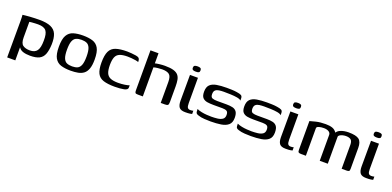

<svg xmlns="http://www.w3.org/2000/svg" viewBox="-2 -1258 4306 2108"><g transform="rotate(20 2150.5 -204.5)"><path d="M57 107 58 -318Q58 -344 57 -364Q56 -384 55 -390Q63 -391 85.5 -393.5Q108 -396 137 -398Q166 -400 196.5 -401Q227 -402 251 -402Q335 -402 383.5 -380.5Q432 -359 451 -313.5Q470 -268 468 -195Q465 -122 448 -78.5Q431 -35 392.5 -15.5Q354 4 286 4Q238 4 203.5 -7Q169 -18 152 -46V107ZM264 -50Q321 -50 346.5 -85Q372 -120 372 -202Q374 -284 348 -317Q322 -350 253 -350Q238 -350 218 -349Q198 -348 179.5 -346.5Q161 -345 152 -343V-161Q152 -93 182 -71.5Q212 -50 264 -50Z M760 6Q694 6 647 -8.5Q600 -23 575 -66.5Q550 -110 550 -199Q550 -288 575 -331.5Q600 -375 647 -389.5Q694 -404 760 -404Q825 -404 871.5 -389.5Q918 -375 943 -331.5Q968 -288 968 -199Q968 -132 953.5 -91.5Q939 -51 912 -30Q885 -9 846.5 -1.5Q808 6 760 6ZM760 -44Q796 -44 821 -55Q846 -66 859.5 -99.5Q873 -133 873 -199Q873 -265 859.5 -298.5Q846 -332 821 -343Q796 -354 760 -354Q723 -354 697.5 -343Q672 -332 658.5 -298.5Q645 -265 645 -199Q645 -133 658.5 -99.5Q672 -66 697.5 -55Q723 -44 760 -44Z M1274 6Q1193 6 1143 -10Q1093 -26 1071 -69.5Q1049 -113 1049 -195Q1049 -281 1071 -326.5Q1093 -372 1143 -388.5Q1193 -405 1274 -405Q1300 -405 1323.5 -402.5Q1347 -400 1378 -396Q1403 -392 1414.5 -381Q1426 -370 1426 -337Q1414 -342 1391 -346Q1368 -350 1342 -352Q1316 -354 1296 -354Q1239 -354 1205.5 -340Q1172 -326 1158.5 -292.5Q1145 -259 1145 -201Q1145 -143 1158.5 -109.5Q1172 -76 1205 -61.5Q1238 -47 1296 -47Q1336 -47 1372 -52.5Q1408 -58 1426 -65V-38Q1426 -12 1383 -3Q1340 6 1274 6Z M1546 0Q1522 0 1515.5 -7Q1509 -14 1509 -36V-504H1603V-386Q1620 -391 1654.5 -395Q1689 -399 1718 -399Q1781 -399 1818 -388Q1855 -377 1873.5 -355.5Q1892 -334 1898 -301.5Q1904 -269 1904 -226V-46Q1904 -16 1895.5 -8Q1887 0 1861 0H1812V-244Q1812 -311 1784.5 -331.5Q1757 -352 1702 -352Q1681 -352 1649.5 -348.5Q1618 -345 1603 -339V0Z M2057 -454Q2034 -454 2022.5 -460Q2011 -466 2011 -485Q2011 -503 2022 -509.5Q2033 -516 2057 -516Q2079 -516 2090 -509.5Q2101 -503 2101 -485Q2101 -466 2090.5 -460Q2080 -454 2057 -454ZM2099 4Q2046 4 2027 -21Q2008 -46 2008 -98L2009 -399H2102V-103Q2102 -65 2111.5 -51Q2121 -37 2144 -37Q2153 -37 2164 -38.5Q2175 -40 2178 -42V-4Q2172 -2 2154 1Q2136 4 2099 4Z M2395 4Q2366 4 2323.5 1.5Q2281 -1 2250 -12Q2231 -17 2223 -27Q2215 -37 2215 -76Q2240 -64 2271 -58Q2302 -52 2332.5 -50Q2363 -48 2385 -48Q2420 -48 2455.5 -52Q2491 -56 2514 -71.5Q2537 -87 2537 -122Q2537 -157 2519 -167Q2501 -177 2469 -177H2364Q2324 -177 2291 -182Q2258 -187 2237.5 -208Q2217 -229 2217 -279Q2217 -334 2244 -360.5Q2271 -387 2320.5 -395.5Q2370 -404 2437 -404Q2462 -404 2495.5 -403Q2529 -402 2558 -397Q2593 -392 2609 -383Q2625 -374 2625 -346V-323Q2613 -337 2579 -343Q2545 -349 2502 -350.5Q2459 -352 2423 -352Q2394 -352 2367.5 -348.5Q2341 -345 2325 -331Q2309 -317 2309 -285Q2309 -248 2331 -240Q2353 -232 2388 -232H2498Q2538 -232 2568 -225Q2598 -218 2615 -195Q2632 -172 2632 -123Q2632 -67 2601 -40Q2570 -13 2516.5 -4.5Q2463 4 2395 4Z M2865 4Q2836 4 2793.5 1.5Q2751 -1 2720 -12Q2701 -17 2693 -27Q2685 -37 2685 -76Q2710 -64 2741 -58Q2772 -52 2802.5 -50Q2833 -48 2855 -48Q2890 -48 2925.5 -52Q2961 -56 2984 -71.5Q3007 -87 3007 -122Q3007 -157 2989 -167Q2971 -177 2939 -177H2834Q2794 -177 2761 -182Q2728 -187 2707.5 -208Q2687 -229 2687 -279Q2687 -334 2714 -360.5Q2741 -387 2790.5 -395.5Q2840 -404 2907 -404Q2932 -404 2965.5 -403Q2999 -402 3028 -397Q3063 -392 3079 -383Q3095 -374 3095 -346V-323Q3083 -337 3049 -343Q3015 -349 2972 -350.5Q2929 -352 2893 -352Q2864 -352 2837.5 -348.5Q2811 -345 2795 -331Q2779 -317 2779 -285Q2779 -248 2801 -240Q2823 -232 2858 -232H2968Q3008 -232 3038 -225Q3068 -218 3085 -195Q3102 -172 3102 -123Q3102 -67 3071 -40Q3040 -13 2986.5 -4.5Q2933 4 2865 4Z M3230 -454Q3207 -454 3195.5 -460Q3184 -466 3184 -485Q3184 -503 3195 -509.5Q3206 -516 3230 -516Q3252 -516 3263 -509.5Q3274 -503 3274 -485Q3274 -466 3263.5 -460Q3253 -454 3230 -454ZM3272 4Q3219 4 3200 -21Q3181 -46 3181 -98L3182 -399H3275V-103Q3275 -65 3284.5 -51Q3294 -37 3317 -37Q3326 -37 3337 -38.5Q3348 -40 3351 -42V-4Q3345 -2 3327 1Q3309 4 3272 4Z M3452 0Q3429 0 3421.5 -7Q3414 -14 3414 -37V-371Q3435 -378 3483.5 -389.5Q3532 -401 3595 -401Q3643 -401 3674 -390Q3705 -379 3725 -349Q3738 -370 3761.5 -381.5Q3785 -393 3811.5 -397.5Q3838 -402 3861 -402Q3951 -402 3985 -375Q4019 -348 4019 -278V-34Q4019 -12 4011.5 -6Q4004 0 3983 0H3926V-281Q3925 -324 3905.5 -339Q3886 -354 3848 -354Q3830 -354 3810.5 -349Q3791 -344 3777.5 -335Q3764 -326 3764 -314V0H3670V-302Q3670 -326 3648 -339.5Q3626 -353 3591 -353Q3560 -353 3535 -346Q3510 -339 3508 -324V0Z M4172 -454Q4149 -454 4137.5 -460Q4126 -466 4126 -485Q4126 -503 4137 -509.5Q4148 -516 4172 -516Q4194 -516 4205 -509.5Q4216 -503 4216 -485Q4216 -466 4205.5 -460Q4195 -454 4172 -454ZM4214 4Q4161 4 4142 -21Q4123 -46 4123 -98L4124 -399H4217V-103Q4217 -65 4226.5 -51Q4236 -37 4259 -37Q4268 -37 4279 -38.5Q4290 -40 4293 -42V-4Q4287 -2 4269 1Q4251 4 4214 4Z"/></g></svg>

Font: Genos Medium
Style: Regular
Weight: 500
Designer: Robert E. Leuschke
Foundry: Robert E. Leuschke
Version: Version 1.010; ttfautohint (v1.8.3)